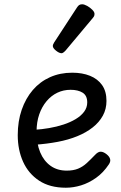

<svg xmlns="http://www.w3.org/2000/svg" viewBox="-20 -859 566 898"><path d="M288 19Q213 19 163 -14Q113 -47 88 -102.5Q63 -158 63 -227Q63 -292 81.5 -345.5Q100 -399 133.5 -438Q167 -477 214 -498Q261 -519 318 -519Q365 -519 401 -504.5Q437 -490 457.5 -461Q478 -432 478 -387Q478 -349 461 -318Q444 -287 413.5 -263Q383 -239 341.5 -222Q300 -205 249.5 -195.5Q199 -186 143 -182L142 -252Q175 -254 210 -260Q245 -266 277 -276.5Q309 -287 334 -302Q359 -317 373.5 -336.5Q388 -356 388 -380Q388 -412 366.5 -425.5Q345 -439 310 -439Q277 -439 248.5 -425.5Q220 -412 198 -386Q176 -360 163.5 -324Q151 -288 151 -243Q151 -187 168 -146.5Q185 -106 216.5 -83.5Q248 -61 292 -61Q323 -61 345 -70Q367 -79 385.5 -96Q404 -113 425 -135Q439 -150 451.5 -149.5Q464 -149 478 -138Q492 -127 495 -115Q498 -103 489 -90Q463 -51 429 -27Q395 -3 359 8Q323 19 288 19ZM268 -610Q257 -610 242 -622Q227 -634 227 -644Q227 -647 228 -650Q229 -653 233 -660L340 -824Q345 -832 350.5 -835.5Q356 -839 364 -839Q374 -839 387.5 -831.5Q401 -824 411.5 -813.5Q422 -803 422 -794Q422 -787 419.5 -782.5Q417 -778 410 -770L287 -623Q275 -610 268 -610Z"/></svg>

Font: Playwrite HR Lijeva
Style: Regular
Weight: 400
Designer: Veronika Burian, José Scaglione
Foundry: TypeTogether
Version: Version 1.002